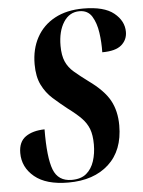

<svg xmlns="http://www.w3.org/2000/svg" viewBox="-53 -766 612 819"><g transform="rotate(-5 253.5 -357.0)"><path d="M207 10Q112 10 62.5 -31Q13 -72 13 -133Q13 -181 43.5 -202.5Q74 -224 125 -225Q124 -104 144 -52Q164 0 222 0Q262 0 285 -19.5Q308 -39 318.5 -71.5Q329 -104 329 -142Q329 -183 319 -209Q309 -235 288 -256.5Q267 -278 232 -304Q199 -330 170.5 -355.5Q142 -381 124.5 -416.5Q107 -452 107 -505Q107 -570 134 -619.5Q161 -669 212 -696.5Q263 -724 334 -724Q423 -724 465 -690Q507 -656 507 -609Q507 -575 481.5 -553Q456 -531 399 -531Q400 -573 394 -615Q388 -657 370.5 -685.5Q353 -714 317 -714Q274 -714 249 -675Q224 -636 224 -574Q224 -533 235.5 -506.5Q247 -480 271 -459.5Q295 -439 330 -413Q394 -367 419 -321.5Q444 -276 444 -214Q444 -107 380 -48.5Q316 10 207 10Z"/></g></svg>

Font: Noto Serif Display ExtraCondensed
Style: Bold Italic
Weight: 700
Width: 2
Italic angle: -12°
Designer: Monotype Design Team
Foundry: Monotype Imaging Inc.
Version: Version 2.009